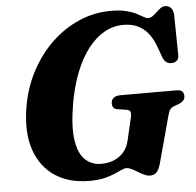

<svg xmlns="http://www.w3.org/2000/svg" viewBox="-52 -767 851 833"><g transform="rotate(-5 373.5 -350.5)"><path d="M460.5 -713.6Q500.1 -713.6 527.1 -706.8Q554 -700 571.6 -690.9Q589.2 -681.8 600.4 -675Q611.6 -668.2 619.7 -668.2Q629.5 -668.2 639.2 -675Q648.9 -681.8 658.3 -691Q667.7 -700.1 677.3 -706.9Q686.9 -713.7 696.6 -713.7Q712 -713.7 721.6 -703.8Q731.3 -693.8 732.9 -673.5L735.5 -499.6Q736.5 -482.3 727.9 -474.2Q719.4 -466 706.7 -465.2Q693.1 -464 682.9 -470.3Q672.7 -476.6 667.2 -489.7L651.2 -533.6Q637.2 -574.7 616.7 -600Q596.2 -625.3 569.6 -636.9Q543 -648.4 509.7 -648.4Q466 -648.4 427 -626.8Q388 -605.2 355.6 -563.5Q323.2 -521.8 299.4 -461.8Q275.6 -401.7 262.3 -324.9Q245.8 -226.9 254.9 -167.8Q264 -108.7 292.5 -82.3Q321.1 -56 362.5 -56Q391.9 -56 416.7 -66Q441.6 -76.1 459.2 -95.9Q476.7 -115.8 483.8 -145.2L507.3 -246.1Q510.9 -260.1 508.1 -269Q505.3 -277.9 493 -279.8L450.8 -286.4Q439.2 -288.6 434.5 -295.8Q429.8 -303.1 429.8 -312.8Q429.8 -327.9 440.2 -336.6Q450.5 -345.4 470.4 -345.4H712.2Q733 -345.4 739.8 -337.6Q746.6 -329.9 746.5 -317.6Q746.4 -305.7 738.6 -297.6Q730.8 -289.6 719.3 -285.3L698.7 -278.1Q687.5 -274.1 681.8 -266.7Q676.2 -259.4 672.1 -246.4L614.1 -32.1Q606.2 -7 596 3.1Q585.8 13.2 567.8 13.2Q558.9 13.2 548.6 9.1Q538.3 5 527.6 -1.1Q517 -7.2 506.3 -13.6Q495.7 -19.9 486.1 -24Q476.5 -28.1 468.6 -28.1Q459.8 -28.1 446.5 -22Q433.2 -15.8 414 -7.5Q394.7 0.9 368 7.1Q341.3 13.2 305 13.2Q216.3 13.2 155 -27.4Q93.6 -68 67.9 -143.7Q42.1 -219.5 59 -325.8Q72.6 -410 109.6 -480.7Q146.5 -551.5 200.7 -603.7Q254.8 -655.9 321.2 -684.7Q387.6 -713.6 460.5 -713.6Z"/></g></svg>

Font: Fraunces
Style: Italic
Weight: 900
Italic angle: -16°
Version: Version 1.000;[0bf87f6ff]